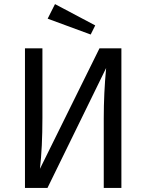

<svg xmlns="http://www.w3.org/2000/svg" viewBox="-20 -926 721 946"><path d="M251 -905.8 449.2 -800.8 426.8 -755.9 214.8 -834ZM578.1 -688V0H491.2V-342.8Q491.2 -466.8 502.9 -590.8L213.9 0H103V-688H189V-345.2Q189 -199.7 176.8 -94.2L470.2 -688Z"/></svg>

Font: Fira Sans Book
Style: Regular
Weight: 350
Designer: Carrois Corporate & Edenspiekermann AG
Foundry: Carrois Corporate GbR & Edenspiekermann AG
Version: Version 4.203;PS 004.203;hotconv 1.0.88;makeotf.lib2.5.64775